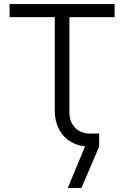

<svg xmlns="http://www.w3.org/2000/svg" viewBox="-20 -720 610 943"><path d="M313 203 407 -23 467 -16V0L380 203ZM422 0Q369 0 330 -22.5Q291 -45 270 -85Q249 -125 249 -176V-636H27V-700H543V-636H321V-166Q321 -122 348.5 -93Q376 -64 423 -64H467V0Z"/></svg>

Font: MuseoModerno Thin Light
Style: Regular
Weight: 300
Version: Version 1.003